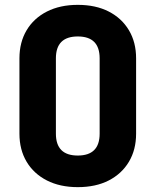

<svg xmlns="http://www.w3.org/2000/svg" viewBox="-20 -760 640 790"><path d="M300 10Q227 10 173 -17.5Q119 -45 89.5 -94.5Q60 -144 60 -210V-520Q60 -586 89.5 -635.5Q119 -685 173 -712.5Q227 -740 300 -740Q374 -740 427.5 -712.5Q481 -685 510.5 -635.5Q540 -586 540 -520V-210Q540 -144 510.5 -94.5Q481 -45 427.5 -17.5Q374 10 300 10ZM300 -120Q390 -120 390 -210V-520Q390 -610 300 -610Q210 -610 210 -520V-210Q210 -120 300 -120Z"/></svg>

Font: NKDuy Mono ExtraBold
Style: Regular
Weight: 800
Monospace: yes
Designer: NKDuy
Foundry: NKDuy
Version: Version 2.251; ttfautohint (v1.8.4.7-5d5b)